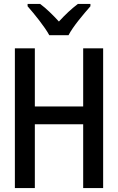

<svg xmlns="http://www.w3.org/2000/svg" viewBox="-20 -961 603 981"><path d="M232 -781H330C353 -826 408 -890 442 -929V-941H378C344 -915 315 -888 281 -851C249 -886 215 -919 185 -941H121V-929C156 -889 208 -825 232 -781ZM56 0H158V-326H405V0H507V-714H405V-417H158V-714H56Z"/></svg>

Font: Noto Sans Mono SemiCondensed Medium
Style: Regular
Weight: 500
Width: 4
Designer: Monotype Design Team
Foundry: Monotype Imaging Inc.
Version: Version 2.014